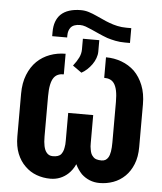

<svg xmlns="http://www.w3.org/2000/svg" viewBox="-53 -779 706 837"><g transform="rotate(5 300.0 -361.0)"><path d="M394 -538.1V-448.2Q408.7 -448.2 419.4 -443.6Q430.2 -439 437.5 -428.7Q445.8 -417 450 -397Q454.1 -377 454.1 -347.7V-170.4Q454.1 -147.5 451.4 -131.1Q448.7 -114.7 442.9 -105Q438 -96.7 430.7 -92.5Q423.3 -88.4 413.6 -88.4Q400.9 -88.4 391.4 -91.3Q381.8 -94.2 375.5 -102.1Q370.6 -106.9 367.4 -114.3Q364.3 -121.6 362.8 -131.8Q361.3 -137.7 360.8 -145Q360.4 -152.3 360.4 -160.6V-282.2H251V-160.6Q251 -151.9 250.5 -144.3Q250 -136.7 248.5 -130.4Q247.1 -120.6 243.9 -113.5Q240.7 -106.4 236.8 -101.1Q231 -94.2 221.9 -91.3Q212.9 -88.4 200.7 -88.4Q191.4 -88.4 184.3 -91.8Q177.2 -95.2 171.9 -102.5Q164.6 -111.8 160.9 -128.9Q157.2 -146 157.2 -170.4V-347.7Q157.2 -377 161.4 -397Q165.5 -417 173.8 -428.7Q181.2 -439 192.1 -443.6Q203.1 -448.2 217.3 -448.2V-538.1Q181.2 -538.1 148.9 -526.1Q116.7 -514.2 92.3 -490.7Q67.9 -466.8 53.5 -430.9Q39.1 -395 39.1 -347.7V-161.1Q39.1 -117.7 52 -85.7Q64.9 -53.7 86.9 -32.7Q108.9 -10.7 137.7 -0.2Q166.5 10.3 198.2 10.3Q221.2 10.3 240.7 2.4Q260.3 -5.4 276.4 -20.5Q284.7 -28.3 292.2 -38.8Q299.8 -49.3 305.7 -62.5Q311.5 -50.3 318.8 -39.8Q326.2 -29.3 334 -21Q350.1 -5.9 370.1 2.2Q390.1 10.3 413.6 10.3Q444.8 10.3 473.6 -0.2Q502.4 -10.7 524.9 -32.7Q546.4 -53.7 559.3 -85.7Q572.3 -117.7 572.3 -161.1V-347.7Q572.3 -395 557.9 -430.9Q543.5 -466.8 519.5 -490.7Q494.6 -514.2 462.4 -526.1Q430.2 -538.1 394 -538.1ZM152.3 -609.4H217.8V-618.2Q217.8 -629.9 220.7 -638.4Q223.6 -647 228.5 -653.3Q234.9 -661.1 245.4 -664.8Q255.9 -668.5 269 -668.5Q281.2 -668.5 293.7 -664.1Q306.2 -659.7 320.3 -653.3Q335.9 -646.5 353.5 -638.4Q371.1 -630.4 392.1 -622.6Q409.2 -617.2 428.7 -613.3Q448.2 -609.4 470.7 -609.4H492.7V-674.3H471.7Q450.2 -674.3 431.4 -678.5Q412.6 -682.6 396 -689Q379.9 -694.8 365.2 -701.9Q350.6 -709 336.4 -714.8Q319.3 -722.7 302.5 -728Q285.6 -733.4 267.1 -733.4Q238.8 -733.4 216.6 -726.3Q194.3 -719.2 179.2 -704.6Q166 -691.4 159.2 -672.4Q152.3 -653.3 152.3 -627.4ZM253.9 -489.7 293 -461.9Q305.2 -468.3 317.1 -479.2Q329.1 -490.2 338.4 -503.4Q347.7 -516.6 353 -531.2Q358.4 -545.9 358.4 -560.1V-609.9H286.6V-563.5Q286.6 -544.9 278.3 -527.6Q270 -510.3 253.9 -489.7Z"/></g></svg>

Font: Roboto Mono SemiBold
Style: Regular
Weight: 600
Monospace: yes
Designer: Google
Version: Version 3.000